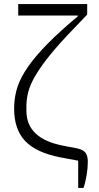

<svg xmlns="http://www.w3.org/2000/svg" viewBox="-20 -768 484 938"><path d="M362 17 276 1Q157 -22 103 -79Q49 -136 49 -237Q49 -283 60.5 -327Q72 -371 102.5 -420Q133 -469 186 -526.5Q239 -584 322 -656L360 -688V-692H69V-748H406V-697L346 -634Q271 -557 225 -500Q179 -443 153 -398.5Q127 -354 118 -318.5Q109 -283 109 -249V-227Q109 -90 290 -56L357 -43Q386 -37 397.5 -22Q409 -7 409 22Q409 51 403.5 86Q398 121 388 150H362Z"/></svg>

Font: IBM Plex Serif Light
Style: Regular
Weight: 300
Designer: Mike Abbink, Paul van der Laan, Pieter van Rosmalen
Foundry: Bold Monday
Version: Version 3.001